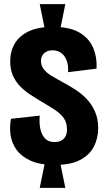

<svg xmlns="http://www.w3.org/2000/svg" viewBox="-20 -790 516 923"><path d="M197 -642 171 -770H294L268 -642ZM171 113 197 -14H268L294 113ZM243 3Q174 3 129.5 -16.5Q85 -36 61 -68Q37 -100 31 -139.5Q25 -179 33 -219L171 -234Q168 -201 173.5 -172.5Q179 -144 195.5 -125.5Q212 -107 243 -107Q258 -107 271 -112.5Q284 -118 293 -131.5Q302 -145 302 -169Q302 -200 287 -221.5Q272 -243 245 -261Q218 -279 182 -300Q153 -317 125 -335.5Q97 -354 75.5 -376.5Q54 -399 41.5 -428Q29 -457 29 -495Q29 -544 51.5 -581.5Q74 -619 119.5 -640Q165 -661 235 -661Q313 -661 360 -634.5Q407 -608 427 -562Q447 -516 444 -460L307 -443Q309 -464 305 -483Q301 -502 291.5 -517Q282 -532 267 -540Q252 -548 233 -548Q216 -548 203.5 -542Q191 -536 184 -524Q177 -512 177 -497Q177 -474 191 -456.5Q205 -439 227.5 -425.5Q250 -412 274 -399Q306 -382 338 -362Q370 -342 395.5 -315.5Q421 -289 436.5 -254Q452 -219 452 -174Q452 -127 432 -86.5Q412 -46 366 -21.5Q320 3 243 3Z"/></svg>

Font: Bricolage Grotesque 24pt Condensed ExtraBold
Style: Regular
Weight: 800
Width: 3
Designer: Mathieu Triay
Foundry: Atelier Triay
Version: Version 1.001;gftools[0.9.33.dev8+g029e19f]